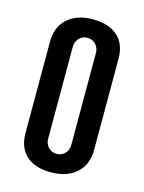

<svg xmlns="http://www.w3.org/2000/svg" viewBox="-86 -553 462 617"><g transform="rotate(15 145.5 -245.0)"><path d="M32 -92V-394Q32 -444 63 -472Q94 -500 147 -500Q200 -500 229.5 -474Q259 -448 259 -398V-96Q259 -46 227.5 -18Q196 10 143 10Q90 10 61 -16Q32 -42 32 -92ZM107 -398V-92Q107 -75 118 -63.5Q129 -52 145.5 -52Q162 -52 173 -63.5Q184 -75 184 -92V-398Q184 -415 173 -426.5Q162 -438 145.5 -438Q129 -438 118 -426.5Q107 -415 107 -398Z"/></g></svg>

Font: el_Medula One
Style: Regular
Weight: 400
Designer: Luciano Vergara
Foundry: Luciano Vergara
Version: Version 1.002 August 17, 2020